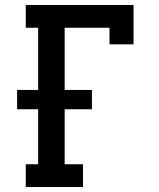

<svg xmlns="http://www.w3.org/2000/svg" viewBox="-20 -755 640 775"><path d="M84 0V-92H134V-314H49V-392H134V-643H84V-735H519V-576H422V-643H241V-392H351V-314H241V-92H315V0Z"/></svg>

Font: Iosevka Etoile Semibold
Style: Regular
Weight: 600
Designer: Belleve Invis
Foundry: Belleve Invis
Version: Version 22.1.2; ttfautohint (v1.8.4)